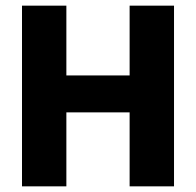

<svg xmlns="http://www.w3.org/2000/svg" viewBox="-20 -659 693 679"><path d="M214.7 -639V0H57.8V-639ZM595.4 -639V0H438.4V-639ZM148 -261.6V-392.2H497.3V-261.6Z"/></svg>

Font: Anek Malayalam Medium
Style: Regular
Weight: 500
Designer: Maithili Shingre (Malayalam) & Yesha Goshar (Latin)
Foundry: Ek Type
Version: Version 1.003